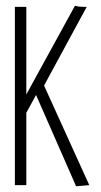

<svg xmlns="http://www.w3.org/2000/svg" viewBox="-20 -647 353 671"><path d="M246 4 106 -315 72 -253V0H32V-623H72V-317L242 -627Q247 -625 256 -624Q265 -623 272 -623H283L134 -348L292 0Z"/></svg>

Font: Inconsolata ExtraCondensed Light
Style: Regular
Weight: 300
Width: 2
Monospace: yes
Designer: Raph Levien, Cyreal, Brenton Simpson
Foundry: Raph Levien, Cyreal, Google
Version: Version 3.100; ttfautohint (v1.8.4.7-5d5b)